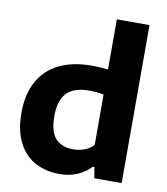

<svg xmlns="http://www.w3.org/2000/svg" viewBox="-89 -882 840 967"><g transform="rotate(10 331.0 -399.0)"><path d="M38.5 -262Q38.5 -356.5 74.8 -422.5Q111 -488.5 180.2 -522.5Q249.5 -556.5 347.5 -556.5Q382 -556.5 430 -551.5V-808H597V0H457L448 -56H440Q411.5 -25.5 370.8 -8Q330 9.5 280.5 9.5Q211.5 9.5 157 -19Q102.5 -47.5 70.5 -108.2Q38.5 -169 38.5 -262ZM430 -165.5V-423.5Q394 -430.5 355 -430.5Q278.5 -430.5 241.5 -392.8Q204.5 -355 204.5 -274Q204.5 -194 236.2 -159.5Q268 -125 326.5 -125Q356 -125 383.2 -135Q410.5 -145 430 -165.5Z"/></g></svg>

Font: Encode Sans Semi Expanded
Style: Bold
Weight: 700
Width: 6
Designer: Multiple Designers
Foundry: Impallari Type
Version: Version 2.000